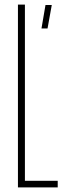

<svg xmlns="http://www.w3.org/2000/svg" viewBox="-20 -820 280 840"><path d="M58.5 0V-800H89V-29H232.5V0ZM161.5 -695.5 179 -798H206.5L188 -695.5Z"/></svg>

Font: Big Shoulders Display ExtraLight
Style: Regular
Weight: 250
Designer: Patric King
Foundry: XO Type Co
Version: Version 2.002